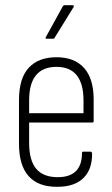

<svg xmlns="http://www.w3.org/2000/svg" viewBox="-20 -710 432 738"><path d="M201 8Q128 9 90.5 -32.5Q53 -74 53 -157V-325Q53 -409 90.5 -449.5Q128 -490 197 -490Q266 -490 303 -449Q340 -408 340 -327V-245Q340 -239 335 -239H92V-160Q92 -94 119 -61.5Q146 -29 202 -29Q249 -29 272 -52.5Q295 -76 295 -120Q295 -127 299 -127H328Q332 -127 334 -122Q335 -59 300.5 -25.5Q266 8 201 8ZM92 -275H301V-324Q301 -388 275 -420.5Q249 -453 197 -453Q145 -453 118.5 -421Q92 -389 92 -324ZM159 -561Q153 -561 156 -567L221 -685Q224 -690 228 -690H259Q263 -690 263.5 -688Q264 -686 263 -683L190 -565Q189 -561 183 -561Z"/></svg>

Font: Sofia Sans Condensed ExtraLight
Style: Regular
Weight: 250
Version: Version 4.100